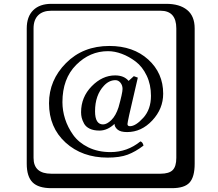

<svg xmlns="http://www.w3.org/2000/svg" viewBox="-20 -774 1140 1006"><path d="M622.1 -308.1Q622.1 -327.1 611.1 -340.6Q600.1 -354 585 -354Q551.8 -354 524.9 -325.2Q478 -275.4 478 -190.9Q478 -122.1 520 -122.1Q540 -122.1 563.5 -145Q586.9 -168 601.1 -211.9Q622.1 -287.1 622.1 -308.1ZM647.9 -124Q647.9 -112.8 661.1 -112.8Q690.9 -112.8 731 -157Q771 -201.2 771 -272Q771 -331.1 748.5 -377.9Q726.1 -424.8 690.9 -451.4Q655.8 -478 618.4 -491.9Q581.1 -505.9 545.9 -505.9Q450.7 -505.9 378.9 -433.8Q307.1 -361.8 307.1 -238.8Q307.1 -194.8 321 -150.9Q335 -106.9 363.5 -66.9Q392.1 -26.9 442.6 -2Q493.2 22.9 559.1 22.9Q647 22.9 715.8 -33.2Q728 -29.3 731.9 -11.2Q689.9 21 648.9 36.4Q607.9 51.8 543.9 51.8Q410.2 51.8 323.5 -27.1Q236.8 -106 236.8 -232.9Q236.8 -354 325.9 -443.6Q415 -533.2 553.2 -533.2Q678.2 -533.2 756.6 -462.2Q835 -391.1 835 -283.2Q835 -204.1 778.1 -143.1Q721.2 -82 646 -82Q610.8 -82 595.5 -95.5Q580.1 -108.9 580.1 -125Q543 -89.8 501 -89.8Q470.2 -89.8 449.7 -99.9Q429.2 -109.9 420.2 -127Q411.1 -144 408 -157.5Q404.8 -170.9 404.8 -186Q404.8 -265.1 460.4 -322Q516.1 -378.9 583 -378.9Q629.9 -378.9 653.8 -350.1L681.2 -375L702.1 -367.2L657.2 -172.9Q647.9 -129.9 647.9 -124ZM249 -717.8Q204.1 -717.8 179.9 -693.8Q155.8 -669.9 155.8 -625V53.2Q155.8 136.2 249 136.2H820.8Q865.7 136.2 884.8 117.2Q903.8 98.1 903.8 53.2V-625Q903.8 -717.8 820.8 -717.8ZM1000 84Q1000 152.8 973.4 182.4Q946.8 211.9 880.9 211.9H249Q181.2 211.9 150.6 181.4Q120.1 150.9 120.1 84V-625Q120.1 -687 154.1 -720.5Q188 -753.9 249 -753.9H851.1Q920.9 -753.9 960.4 -721.9Q1000 -689.9 1000 -625Z"/></svg>

Font: Linux Biolinum Keyboard
Style: Regular
Weight: 700
Designer: Philipp H. Poll
Foundry: Philipp H. Poll
Version: Version 0.6.1 ; ttfautohint (v0.9)